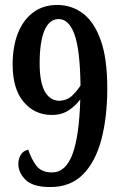

<svg xmlns="http://www.w3.org/2000/svg" viewBox="-20 -744 491 775"><path d="M183 11Q113 11 83.5 -18Q54 -47 54 -82Q54 -102 63.5 -118.5Q73 -135 94 -140Q106 -103 126.5 -75.5Q147 -48 190 -48Q245 -48 272.5 -121.5Q300 -195 304 -343Q287 -319 258.5 -299.5Q230 -280 189 -280Q120 -280 75.5 -332.5Q31 -385 31 -484Q31 -555 52 -609Q73 -663 113.5 -693.5Q154 -724 211 -724Q269 -724 314.5 -690Q360 -656 386.5 -582Q413 -508 413 -388Q413 -272 389.5 -182Q366 -92 315.5 -40.5Q265 11 183 11ZM219 -337Q252 -339 272 -358.5Q292 -378 305 -399Q303 -544 280.5 -605.5Q258 -667 217 -667Q179 -667 159.5 -621Q140 -575 140 -488Q140 -341 219 -337Z"/></svg>

Font: Noto Serif Georgian ExtraCondensed SemiBold
Style: Regular
Weight: 600
Width: 2
Designer: Monotype Design Team, Akaki Razmadze
Foundry: Google LLC
Version: Version 2.003; ttfautohint (v1.8.4.7-5d5b)